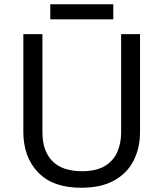

<svg xmlns="http://www.w3.org/2000/svg" viewBox="-20 -875 771 905"><path d="M640 -252Q640 -178 610 -118.5Q580 -59 518.5 -24.5Q457 10 362 10Q229 10 159.5 -62.5Q90 -135 90 -254V-714H180V-251Q180 -164 226.5 -116Q273 -68 367 -68Q432 -68 472.5 -91.5Q513 -115 532 -156.5Q551 -198 551 -252V-714H640ZM514 -855V-784H217V-855Z"/></svg>

Font: Noto Sans Gujarati
Style: Regular
Weight: 400
Designer: Jelle Bosma - Monotype Design Team, Universal Thirst
Foundry: Monotype Imaging Inc.
Version: Version 2.102